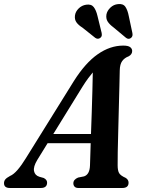

<svg xmlns="http://www.w3.org/2000/svg" viewBox="-55 -938 710 958"><path d="M131 -140Q110.5 -106 114.8 -84.5Q119 -63 141.5 -56L163 -50Q180 -41.5 180 -27Q180 0 148.5 0H-5.5Q-35 0 -35 -24Q-35 -34.5 -28.8 -42.5Q-22.5 -50.5 -5 -60Q13 -67.5 33 -90.8Q53 -114 74 -148.5L313.5 -533.5Q371 -624.5 432.8 -667.5Q494.5 -710.5 560 -710.5Q584.5 -710.5 594.5 -702.8Q604.5 -695 604.5 -683.5Q604.5 -666.5 587 -657Q566.5 -649.5 554.8 -633.5Q543 -617.5 542.5 -586Q542 -559.5 540.8 -510.2Q539.5 -461 538 -401.8Q536.5 -342.5 535 -284.2Q533.5 -226 532.5 -180.2Q531.5 -134.5 532 -113.5Q532 -87.5 539 -74.8Q546 -62 572 -50.5Q586.5 -41.5 586.5 -26.5Q586.5 0 555 0H336.5Q323 0 317 -6.8Q311 -13.5 311 -23.5Q311 -42 334.5 -52L364.5 -58Q392.5 -67.5 394 -112.5Q394.5 -130.5 395.5 -159.2Q396.5 -188 397.5 -223.5H182.5ZM356 -504.5 211 -269.5H399Q401 -321.5 402.8 -377.8Q404.5 -434 406 -485.8Q407.5 -537.5 408 -576.5Q398 -565 385 -547.5Q372 -530 356 -504.5ZM587.5 -858 605.5 -773.5Q607 -766 605.8 -759.8Q604.5 -753.5 598.5 -748.5Q586 -739.5 573.5 -749.5L510.5 -802Q491.5 -816 482.2 -830.5Q473 -845 476 -865.5Q479.5 -884.5 495.8 -900Q512 -915.5 534 -917.5Q559.5 -920.5 570.8 -903.8Q582 -887 587.5 -858ZM431.5 -858 452 -774.5Q453.5 -767 452.8 -760.8Q452 -754.5 446 -749.5Q434 -740 420.5 -749L356.5 -800Q336.5 -812.5 326.5 -826.5Q316.5 -840.5 319 -860.5Q321.5 -880 337.5 -895.8Q353.5 -911.5 375 -914.5Q400.5 -918.5 412.8 -902.5Q425 -886.5 431.5 -858Z"/></svg>

Font: Fraunces 72pt Soft SemiBold
Style: Italic
Weight: 600
Italic angle: -16°
Version: Version 1.000;[b76b70a41]